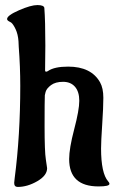

<svg xmlns="http://www.w3.org/2000/svg" viewBox="-20 -717 452 758"><path d="M159 -537 158 -440Q158 -434 162 -434Q166 -434 170 -437Q195 -454 249 -454Q340 -454 375 -392Q388 -369 388 -331Q388 -293 383.5 -226Q379 -159 379 -131Q379 -33 407 -1Q412 4 412 9Q412 19 369 19Q253 19 253 -89Q253 -131 273 -207Q293 -283 293 -319Q293 -355 276 -374.5Q259 -394 229 -394Q199 -394 181.5 -381Q164 -368 160 -354L157 -341Q156 -322 156 -220Q156 -118 161 -87.5Q166 -57 166 -53Q166 -24 127 -1.5Q88 21 50 21Q36 21 36 5L38 -14Q60 -182 60 -378Q60 -454 54 -532L53 -554Q51 -582 41.5 -602Q32 -622 24 -628L15 -633Q8 -637 8 -642Q8 -656 55 -676.5Q102 -697 127.5 -697Q153 -697 155 -686Q159 -635 159 -537Z"/></svg>

Font: Aladin
Style: Regular
Weight: 400
Designer: Angel Koziupa and Alejandro Paul
Foundry: Angel Koziupa and Alejandro Paul
Version: Version 1.000